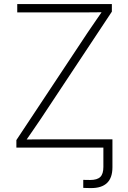

<svg xmlns="http://www.w3.org/2000/svg" viewBox="-20 -748 651 973"><path d="M401.9 204.1V163.6Q411.1 163.6 420.7 163.8Q430.2 164.1 436.5 164.1Q472.7 164.1 488.3 148.7Q503.9 133.3 503.9 98.1V0H549.8V99.6Q549.8 152.8 522.7 179Q495.6 205.1 442.4 205.1Q433.1 205.1 421.6 204.8Q410.2 204.6 401.9 204.1ZM63 0V-38.1L422.9 -581.1Q443.4 -611.3 464.4 -641.8Q485.4 -672.4 506.3 -702.6L512.2 -686Q471.2 -685.5 430.2 -685.3Q389.2 -685.1 348.1 -685.1H67.4V-727.5H546.9V-689L187 -146Q166.5 -115.7 145.5 -85.2Q124.5 -54.7 103.5 -24.4L97.2 -41Q137.2 -41.5 177.5 -41.7Q217.8 -42 257.8 -42H549.8V0Z"/></svg>

Font: Inter 18pt ExtraLight
Style: Regular
Weight: 250
Designer: Rasmus Andersson
Foundry: rsms
Version: Version 4.001;git-66647c0bb